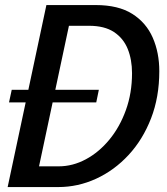

<svg xmlns="http://www.w3.org/2000/svg" viewBox="-20 -758 676 778"><path d="M16.5 -343 27.5 -394H380.5L370 -343ZM11 0 168 -737.5H368Q459.5 -737.5 516 -701.8Q572.5 -666 599 -605.2Q625.5 -544.5 625.5 -469.5Q625.5 -364.5 592 -278.2Q558.5 -192 500.8 -129.8Q443 -67.5 369.5 -33.8Q296 0 216 0ZM127.5 -34 88.5 -84H218Q274.5 -84 327.8 -112.5Q381 -141 423.2 -192.2Q465.5 -243.5 490.2 -312.2Q515 -381 515 -461.5Q515 -516.5 497.5 -559.8Q480 -603 441.8 -628.2Q403.5 -653.5 341 -653.5H211L270 -703.5Z"/></svg>

Font: Epilogue Medium
Style: Italic
Weight: 500
Italic angle: -12°
Designer: Tyler Finck
Foundry: Etcetera Type Co
Version: Version 2.112